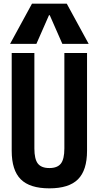

<svg xmlns="http://www.w3.org/2000/svg" viewBox="-20 -1020 540 1050"><path d="M250 10Q143 10 93.5 -39.5Q44 -89 44 -195V-730H168V-208Q168 -150 187 -125.5Q206 -101 250 -101Q294 -101 313 -125.5Q332 -150 332 -208V-730H456V-195Q456 -89 406.5 -39.5Q357 10 250 10ZM35 -780 155 -1000H345L465 -780H321L252 -937H248L179 -780Z"/></svg>

Font: M PLUS 1 Code SemiBold
Style: Regular
Weight: 600
Designer: Coji Morishita
Foundry: UNDERFOREST DESIGN
Version: Version 1.005